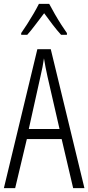

<svg xmlns="http://www.w3.org/2000/svg" viewBox="-20 -967 454 987"><path d="M356 0 297 -252H118L58 0H0L172 -714H241L414 0ZM224 -574Q218 -600 214 -622Q210 -644 206 -667Q200 -624 188 -574L128 -304H286ZM233 -947Q245 -924 262 -894.5Q279 -865 296 -838.5Q313 -812 324 -797V-788H294Q273 -811 250.5 -840.5Q228 -870 207 -899Q186 -872 162.5 -840.5Q139 -809 120 -788H89V-797Q103 -817 120 -843.5Q137 -870 153 -897.5Q169 -925 180 -947Z"/></svg>

Font: Noto Sans Myanmar ExtraCondensed Light
Style: Regular
Weight: 300
Width: 2
Designer: Monotype Design Team
Foundry: Monotype Imaging Inc.
Version: Version 2.107; ttfautohint (v1.8.4.7-5d5b)